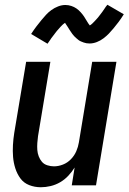

<svg xmlns="http://www.w3.org/2000/svg" viewBox="-20 -780 541 808"><path d="M152 8Q126 8 103 -1Q80 -10 66 -29Q52 -48 44.5 -71.5Q37 -95 35 -119.5Q33 -144 34.5 -170Q36 -196 40 -221L90 -520H192L140 -207Q138 -193 137 -178Q136 -163 137 -149Q138 -135 143 -122Q148 -109 156.5 -99Q165 -89 179 -84.5Q193 -80 207 -80Q226 -80 245 -87.5Q264 -95 278.5 -110Q293 -125 301 -143.5Q309 -162 312 -181L368 -520H470L384 0H282L294 -75Q283 -57 267.5 -40.5Q252 -24 233 -13Q214 -2 193 3Q172 8 152 8ZM180 -596 111 -637Q122 -654 133 -668.5Q144 -683 154 -695Q164 -707 173.5 -717.5Q183 -728 196 -737.5Q209 -747 224.5 -753Q240 -759 255 -759Q268 -759 280 -755Q292 -751 301.5 -744.5Q311 -738 319.5 -728.5Q328 -719 334 -710Q340 -701 346 -690.5Q352 -680 358 -673Q362 -675 368 -680.5Q374 -686 377 -689.5Q380 -693 384 -697Q388 -701 392.5 -706.5Q397 -712 401 -717.5Q405 -723 410.5 -730Q416 -737 420.5 -744.5Q425 -752 432 -760L501 -720Q490 -702 479 -687.5Q468 -673 458 -661Q448 -649 438.5 -639Q429 -629 416 -619Q403 -609 387.5 -603Q372 -597 357 -597Q350 -597 344 -598Q338 -599 332.5 -601Q327 -603 321 -605.5Q315 -608 310.5 -611.5Q306 -615 301.5 -619Q297 -623 292.5 -627.5Q288 -632 284.5 -637Q281 -642 278 -646.5Q275 -651 272 -655.5Q269 -660 265.5 -666Q262 -672 258.5 -676.5Q255 -681 254 -684Q249 -681 243.5 -676Q238 -671 235 -667.5Q232 -664 228 -659.5Q224 -655 219.5 -650Q215 -645 211 -639Q207 -633 201.5 -626.5Q196 -620 191.5 -612.5Q187 -605 180 -596Z"/></svg>

Font: Iosevka SS18 Semibold
Style: Italic
Weight: 600
Italic angle: -9°
Monospace: yes
Designer: Belleve Invis
Foundry: Belleve Invis
Version: Version 25.1.1; ttfautohint (v1.8.4)